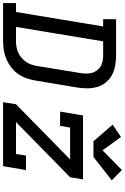

<svg xmlns="http://www.w3.org/2000/svg" viewBox="189 -1011 813 1249"><g transform="rotate(90 595.5 -386.5)"><path d="M-9 0V-84H49L143 -651H96V-735H334Q367 -735 399 -729Q431 -723 458.5 -708.5Q486 -694 506 -670Q526 -646 535.5 -616Q545 -586 545.5 -553Q546 -520 541 -487L494 -206Q489 -177 478.5 -148.5Q468 -120 450 -95Q432 -70 406.5 -51Q381 -32 353 -20.5Q325 -9 295.5 -4.5Q266 0 238 0ZM146 -84H238Q256 -84 275 -87Q294 -90 312 -98Q330 -106 345.5 -119Q361 -132 372.5 -148Q384 -164 390.5 -182.5Q397 -201 400 -220L446 -501Q449 -520 449.5 -539Q450 -558 445.5 -576Q441 -594 430.5 -609Q420 -624 405 -633.5Q390 -643 371.5 -647Q353 -651 334 -651H240ZM636 0 649 -84 1008 -436H801L790 -371H697L722 -520H1138L1124 -436L765 -84H973L983 -149H1077L1052 0ZM890 -588 782 -713 862 -767 949 -647 1077 -773 1144 -707 992 -588Z"/></g></svg>

Font: Iosevka Etoile Medium Oblique
Style: Regular
Weight: 500
Italic angle: -9°
Designer: Belleve Invis
Foundry: Belleve Invis
Version: Version 15.5.2; ttfautohint (v1.8.4)